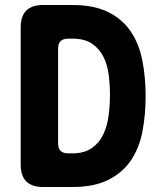

<svg xmlns="http://www.w3.org/2000/svg" viewBox="-20 -750 640 770"><path d="M153 0Q108 0 85.5 -22.5Q63 -45 63 -90V-640Q63 -685 85.5 -707.5Q108 -730 153 -730H270Q356 -730 413 -702Q470 -674 503.5 -625Q537 -576 550.5 -509Q564 -442 564 -364Q564 -288 551 -221.5Q538 -155 504.5 -106Q471 -57 414 -28.5Q357 0 270 0ZM213 -175Q213 -155 223 -145Q233 -135 253 -135H270Q318 -135 348 -156Q378 -177 394 -210.5Q410 -244 415.5 -286Q421 -328 421 -370Q421 -409 416 -449.5Q411 -490 395 -522Q379 -554 349.5 -574.5Q320 -595 270 -595H253Q233 -595 223 -585Q213 -575 213 -555Z"/></svg>

Font: Maple Mono ExtraBold
Style: Regular
Weight: 800
Monospace: yes
Designer: subframe7536
Version: Version 7.000